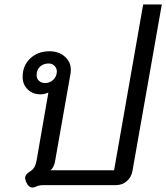

<svg xmlns="http://www.w3.org/2000/svg" viewBox="-20 -834 749 865"><path d="M127 11Q108 11 97 -16Q93 -28 93 -32Q93 -48 116 -62Q129 -70 135.5 -82Q142 -94 145 -112L198 -417Q180 -409 162 -409Q128 -409 105 -431Q82 -453 82 -488Q82 -538 116 -570.5Q150 -603 203 -603Q245 -603 272 -579Q299 -555 299 -520Q299 -509 298 -504L228 -107Q223 -80 208 -67H494L625 -814H709L577 -65Q572 -36 551.5 -18Q531 0 502 0H175Q156 0 142 7Q132 11 127 11ZM236 -512Q236 -527 225.5 -537.5Q215 -548 199 -548Q176 -548 160.5 -534Q145 -520 145 -495Q145 -480 155.5 -470Q166 -460 183 -460Q206 -460 221 -475.5Q236 -491 236 -512Z"/></svg>

Font: Niramit
Style: Italic
Weight: 400
Italic angle: -10°
Version: Version 1.000; ttfautohint (v1.6)